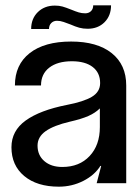

<svg xmlns="http://www.w3.org/2000/svg" viewBox="-20 -688 527 721"><path d="M23 -135Q23 -197 76.5 -235.5Q130 -274 231 -294Q294 -306 325 -324.5Q356 -343 356 -376Q356 -415 328 -436.5Q300 -458 250 -458Q196 -458 165 -434Q134 -410 134 -367H36Q36 -445 91.5 -488.5Q147 -532 247 -532Q345 -532 399.5 -488.5Q454 -445 454 -367V0H343L360 -65H357Q335 -30 292.5 -8.5Q250 13 201 13Q119 13 71 -27Q23 -67 23 -135ZM214 -61Q278 -61 316.5 -102Q355 -143 355 -211V-281Q338 -264 312 -252.5Q286 -241 242 -231Q182 -217 151.5 -195.5Q121 -174 121 -141Q121 -105 146.5 -83Q172 -61 214 -61ZM300 -638Q287 -638 275.5 -641.5Q264 -645 247 -652Q227 -660 214.5 -663.5Q202 -667 186 -667Q147 -667 122 -642.5Q97 -618 97 -579H164Q164 -593 172.5 -601.5Q181 -610 194 -610Q206 -610 219 -605.5Q232 -601 245 -596Q263 -588 277.5 -584Q292 -580 309 -580Q348 -580 372.5 -604.5Q397 -629 397 -668H330Q330 -654 321.5 -646Q313 -638 300 -638Z"/></svg>

Font: Non Bureau
Style: Regular
Weight: 400
Designer: Jona Saucedo
Foundry: Non Foundry
Version: Version 1.000; ttfautohint (v1.8.4)